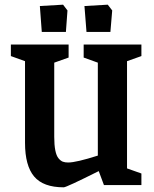

<svg xmlns="http://www.w3.org/2000/svg" viewBox="-20 -798 664 828"><path d="M160.2 -660.2 151.9 -772 252 -777.8 271 -752.9 264.2 -660.2ZM353 -660.2 344.2 -772 444.8 -777.8 463.9 -752.9 456.1 -660.2ZM254.9 9.8Q166.5 9.8 127.2 -36.9Q87.9 -83.5 87.9 -182.1V-534.2L26.9 -556.2V-606H275.9V-549.8L213.9 -527.8V-208Q213.9 -172.9 218.5 -149.7Q223.1 -126.5 232.2 -115.5Q241.2 -104.5 250.7 -100.8Q260.3 -97.2 273.9 -97.2Q308.6 -97.2 401.9 -127V-527.8L340.8 -549.8V-606H589.8V-556.2L527.8 -534.2V-71.8L589.8 -49.8V0H428.2L405.8 -60.1Q266.1 9.8 254.9 9.8Z"/></svg>

Font: Grenze SemiBold
Style: Regular
Weight: 600
Designer: Renata Polastri
Foundry: Omnibus-Type
Version: Version 1.002;PS 001.002;hotconv 1.0.88;makeotf.lib2.5.64775